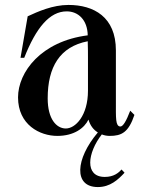

<svg xmlns="http://www.w3.org/2000/svg" viewBox="-20 -535 577 777"><path d="M212 15C279 15 321 -16 338 -51C345 -27 358 -10 376 1C285 108 277 222 376 222C426 222 458 192 484 164L472 151C459 165 440 181 404 181C321 181 334 83 392 9C402 13 413 15 424 15C472 15 500 1 524 -70L507 -87C491 -45 478 -23 467 -23C447 -24 449 -57 449 -125V-331C449 -467 359 -515 257 -515C193 -515 133 -488 92 -469L63 -301H78C126 -423 181 -489 250 -489C297 -489 334 -454 335 -392C146 -368 53 -243 53 -141C53 -30 141 15 212 15ZM245 -15C209 -16 173 -52 173 -137C173 -264 222 -346 335 -368C336 -348 336 -311 336 -296V-168C336 -67 285 -14 245 -15Z"/></svg>

Font: Sprat Condensed Medium
Style: Regular
Weight: 500
Width: 3
Designer: Ethan Nakache
Foundry: Collletttivo
Version: Version 2.000;Glyphs 3.2 (3217)